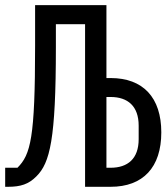

<svg xmlns="http://www.w3.org/2000/svg" viewBox="-22 -718 642 738"><path d="M305 0H403.1C528.1 0 598 -74.9 598 -209.2C598 -343 528.1 -418 403.1 -418H387.1V-698.2H112.9V-543C112.9 -187.9 95.9 -123.9 45.1 -73.2H-2.1V0H8.9C57.2 0 88.1 -9.9 117.9 -40.1C170.1 -92 192.8 -182.2 192.8 -536.9V-625H305ZM387.1 -73.2V-345.2H403.1C469.1 -345.2 511 -310 511 -235.1V-182.9C511 -108 469.1 -73.2 403.1 -73.2Z"/></svg>

Font: Margiela Mono
Style: Regular
Weight: 400
Designer: Mike Abbink, Paul van der Laan, Pieter van Rosmalen
Foundry: Bold Monday
Version: Version 2.003 2021